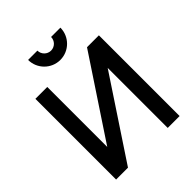

<svg xmlns="http://www.w3.org/2000/svg" viewBox="-252 -1068 1211 1211"><g transform="rotate(-45 353.0 -463.0)"><path d="M355 -782C434.5 -782 499 -846.5 499 -926H416C416 -892.5 389 -865 355 -865C321.5 -865 294 -892.5 294 -926H211C211 -846.5 275.5 -782 355 -782ZM176 0 530.5 -535.5V0H636.5V-720H530.5L176 -185V-720H70V0Z"/></g></svg>

Font: Manrope SemiBold
Style: Regular
Weight: 600
Designer: Mikhail Sharanda
Foundry: Mikhail Sharanda
Version: Version 4.505